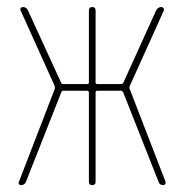

<svg xmlns="http://www.w3.org/2000/svg" viewBox="-20 -540 540 560"><path d="M41 0Q37.1 0 35.2 -2.9Q33.2 -5.9 35.2 -9.8L139.6 -280.3Q140.6 -284.2 139.6 -289.1L40 -509.8Q38.1 -513.7 40.5 -516.6Q43 -519.5 46.9 -519.5Q56.6 -519.5 61.5 -509.8L158.2 -298.8Q159.2 -294.9 165 -294.9H234.4Q239.3 -294.9 239.3 -299.8V-509.8Q239.3 -519.5 249 -519.5Q258.8 -519.5 258.8 -509.8V-299.8Q258.8 -294.9 263.7 -294.9H333Q337.9 -294.9 339.8 -298.8L435.5 -509.8Q440.4 -519.5 451.2 -519.5Q454.1 -519.5 456.5 -516.6Q459 -513.7 458 -509.8L358.4 -289.1Q356.4 -284.2 358.4 -280.3L462.9 -9.8Q463.9 -5.9 461.9 -2.9Q460 0 457 0Q445.3 0 442.4 -9.8L339.8 -269.5Q337.9 -274.4 333 -275.4H263.7Q258.8 -275.4 258.8 -269.5V-9.8Q258.8 0 249 0Q239.3 0 239.3 -9.8V-269.5Q239.3 -274.4 234.4 -275.4H165Q159.2 -275.4 158.2 -269.5L55.7 -9.8Q51.8 0 41 0Z"/></svg>

Font: Rounded-X Mgen+ 1mn thin
Style: Regular
Weight: 100
Designer: [Source Han Sans]
Ryoko NISHIZUKA  (kana & ideographs); Paul D. Hunt (Latin, Greek & Cyrillic); Wenlong ZHANG  (bopomofo
Version: Version 1.059.20150602